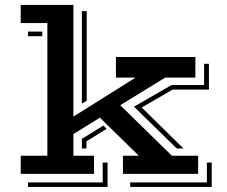

<svg xmlns="http://www.w3.org/2000/svg" viewBox="-20 -701 917 774"><path d="M63.5 -73.2H170.9V-607.9H63.5V-681.2H275.9V-231L526.4 -388.2H447.3V-471.2H767.6V-388.2H646L464.8 -276.9L672.9 -73.2H778.8V0H475.6V-73.2H539.6L382.8 -226.6L275.9 -160.6V-73.2H358.9V0H63.5ZM310.1 -656.2H329.6V-294.9L310.1 -283.2ZM92.8 -573.7H150.4V-555.2H92.8ZM671.9 -358.4H802.7V-443.8H822.3V-339.8H675.8L551.3 -267.6L719.7 -102.5H692.4L520 -271ZM310.1 -141.1 396.5 -194.8 409.7 -181.6 328.6 -131.3V-102.5H310.1ZM814 34.2V-45.9H833.5V52.7H504.9V34.2ZM394 34.2V-45.9H413.6V52.7H92.8V34.2Z"/></svg>

Font: Vast Shadow
Style: Regular
Weight: 400
Designer: Nicole Fally
Foundry: Nicole Fally
Version: Version 1.002